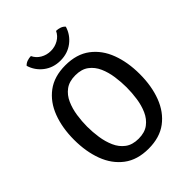

<svg xmlns="http://www.w3.org/2000/svg" viewBox="-248 -1012 1154 1154"><g transform="rotate(-45 329.0 -435.0)"><path d="M161 -342Q161 -296.5 168 -249.2Q175 -202 192.8 -161.8Q210.5 -121.5 243.5 -96.8Q276.5 -72 329 -72Q381.5 -72 414.2 -96.8Q447 -121.5 464.8 -161.8Q482.5 -202 489.2 -249.2Q496 -296.5 496 -342Q496 -387.5 489.2 -434.5Q482.5 -481.5 464.8 -521.8Q447 -562 414.2 -586.5Q381.5 -611 329 -611Q276.5 -611 243.5 -586.5Q210.5 -562 192.8 -521.8Q175 -481.5 168 -434.5Q161 -387.5 161 -342ZM49.5 -342Q49.5 -443 79.8 -523Q110 -603 172 -649.5Q234 -696 329 -696Q424.5 -696 486.5 -649.2Q548.5 -602.5 578.5 -522.5Q608.5 -442.5 608.5 -342Q608.5 -240.5 578 -160.2Q547.5 -80 485.8 -33.5Q424 13 329 13Q233.5 13 171.5 -34Q109.5 -81 79.5 -161.2Q49.5 -241.5 49.5 -342ZM495.5 -858Q479.5 -804.5 434.8 -770.2Q390 -736 329 -736Q268 -736 223.2 -770.2Q178.5 -804.5 162.5 -858Q173 -870 189.5 -875.8Q206 -881.5 222 -881.5Q235.5 -852 264.8 -835Q294 -818 329 -818Q364 -818 393.2 -835Q422.5 -852 436 -881.5Q452.5 -881.5 468.8 -875.8Q485 -870 495.5 -858Z"/></g></svg>

Font: Signika
Style: Regular
Weight: 400
Designer: Anna Giedry
Foundry: Anna Giedry
Version: Version 2.001